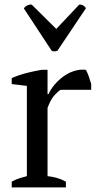

<svg xmlns="http://www.w3.org/2000/svg" viewBox="-20 -816 424 836"><path d="M31 0ZM244 -425Q233 -419 216.5 -400.5Q200 -382 187 -346V-49Q207 -47 227 -41.5Q247 -36 267 -25V0H31V-25Q49 -35 65 -40Q81 -45 97 -49V-442L31 -450V-476Q63 -490 97 -498.5Q131 -507 162 -512H187V-406H191Q200 -426 216.5 -446Q233 -466 254.5 -482Q276 -498 301.5 -506.5Q327 -515 354 -512Q361 -499 366.5 -483.5Q372 -468 377 -451V-425ZM325 -796Q334 -797 342.5 -792Q351 -787 354 -780L230 -595Q225 -593 218 -592.5Q211 -592 205 -595L84 -779Q88 -787 98 -792Q108 -797 118 -796L225 -690Z"/></svg>

Font: PT Serif
Style: Regular
Weight: 400
Designer: A.Korolkova, O.Umpeleva, V.Yefimov
Foundry: ParaType Ltd
Version: Version 1.000W OFL; ttfautohint (v1.6)